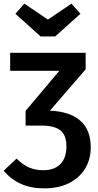

<svg xmlns="http://www.w3.org/2000/svg" viewBox="-27 -820 539 1058"><path d="M473 -8Q473 58 442 109Q411 160 353.5 189Q296 218 218 218Q144 218 89 193.5Q34 169 -7 121L64 54Q99 88 133.5 103Q168 118 212 118Q272 118 305.5 84.5Q339 51 339 -14Q339 -75 306 -101.5Q273 -128 200 -128H114V-209L300 -430H29V-529H445V-438L248 -210Q357 -206 415 -155.5Q473 -105 473 -8ZM416 -744 277 -619H197L58 -744L107 -800L237 -712L367 -800Z"/></svg>

Font: Fira Sans Medium
Style: Regular
Weight: 500
Designer: bBox Type GmbH & Carrois Corporate GbR & Edenspiekermann AG
Foundry: bBox Type GmbH & Carrois Corporate GbR & Edenspiekermann AG
Version: Version 4.301